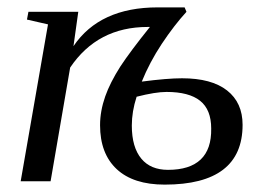

<svg xmlns="http://www.w3.org/2000/svg" viewBox="-20 -491 706 520"><path d="M480 -471 485 -459Q452 -423 418 -372Q385 -322 364 -270Q433 -279 473 -279Q553 -279 595 -246Q637 -213 637 -153Q637 9 426 9Q341 9 296 -33Q251 -75 251 -152Q251 -190 265 -230Q278 -267 306 -311Q333 -352 386 -418H380Q244 -418 170 -308L117 0H36L110 -425L53 -438L57 -459H192L179 -366Q250 -471 407 -471ZM337 -151Q337 -92 363 -61Q388 -31 435 -31Q494 -31 523.5 -59Q553 -87 552 -143Q552 -194 522 -218Q492 -242 431 -242Q401 -242 350 -229Q337 -189 337 -151Z"/></svg>

Font: Libra Serif Modern
Style: Italic
Weight: 400
Italic angle: -12°
Designer: Stefan Peev, Context Ltd
Foundry: Stefan Peev, Context Ltd
Version: Version 1.000